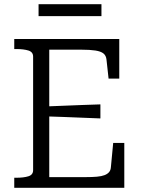

<svg xmlns="http://www.w3.org/2000/svg" viewBox="-20 -896 672 916"><path d="M573 -214V0H48V-48H58Q93 -48 115.5 -55Q138 -62 138 -84V-626Q138 -648 115.5 -655Q93 -662 58 -662H48V-710H549V-521H498L488 -612Q486 -631 473.5 -641Q461 -651 435 -655Q409 -659 368 -659H215V-51H389Q420 -51 442.5 -53Q465 -55 479 -60.5Q493 -66 500.5 -75Q508 -84 509 -98L520 -214ZM193 -388Q238 -390 282 -391.5Q326 -393 370.5 -395Q415 -397 459 -398V-331Q415 -333 371 -334.5Q327 -336 282.5 -338Q238 -340 193 -341ZM164 -876H464V-819H164Z"/></svg>

Font: Roboto Serif SemiCondensed Light
Style: Regular
Weight: 300
Width: 4
Designer: Greg Gazdowicz
Foundry: Commercial Type
Version: Version 1.007